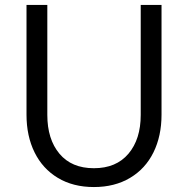

<svg xmlns="http://www.w3.org/2000/svg" viewBox="-20 -745 754 775"><path d="M87 -282V-725H171V-281Q171 -183 220 -124.5Q269 -66 359 -66Q449 -66 498.5 -124.5Q548 -183 548 -281V-725H632V-282Q632 -196 599.5 -130Q567 -64 505 -27Q443 10 359 10Q275 10 213.5 -27Q152 -64 119.5 -130Q87 -196 87 -282Z"/></svg>

Font: SUITE Medium
Style: Regular
Weight: 500
Designer: Sun
Foundry: Sun
Version: Version 2.040